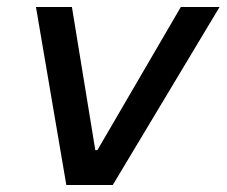

<svg xmlns="http://www.w3.org/2000/svg" viewBox="-20 -530 649 550"><path d="M170 0 83 -510H186L253 -100H259L498 -510H609L303 0Z"/></svg>

Font: Saira SemiExpanded Medium
Style: Italic
Weight: 500
Width: 6
Italic angle: -12°
Designer: Hector Gatti with collaboration of the Omnibus-Type team
Foundry: Omnibus-Type
Version: Version 1.101